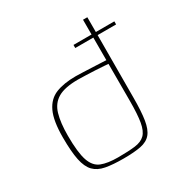

<svg xmlns="http://www.w3.org/2000/svg" viewBox="-143 -700 770 810"><g transform="rotate(-30 242.0 -294.5)"><path d="M285 -519H373V-591H394V-519H484V-504H394L393 -201Q393 -133 386.5 -92.5Q380 -52 363 -31.5Q346 -11 313.5 -4.5Q281 2 229 2Q177 2 142.5 -4.5Q108 -11 88 -31.5Q68 -52 59.5 -93Q51 -134 51 -203Q51 -284 71 -326.5Q91 -369 130 -384.5Q169 -400 227 -400Q239 -400 262 -399Q285 -398 310 -397Q335 -396 353 -395Q371 -394 373 -394V-504H285ZM211 -14Q262 -14 294 -18Q326 -22 343 -39Q360 -56 366.5 -93Q373 -130 373 -196V-376Q370 -376 353.5 -377.5Q337 -379 313.5 -380Q290 -381 267 -382Q244 -383 228 -383Q164 -383 130.5 -363.5Q97 -344 85 -303Q73 -262 73 -199Q73 -117 86.5 -77.5Q100 -38 130.5 -26Q161 -14 211 -14Z"/></g></svg>

Font: Genos Thin
Style: Regular
Weight: 100
Designer: Robert E. Leuschke
Foundry: Robert E. Leuschke
Version: Version 1.010